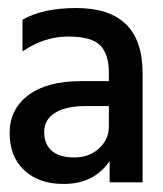

<svg xmlns="http://www.w3.org/2000/svg" viewBox="-20 -846 405 478"><path d="M138 -388Q77 -388 40.5 -422Q4 -456 4 -515Q4 -574 50.5 -609Q97 -644 181 -644H251V-666Q251 -710 230 -732.5Q209 -755 149.5 -755Q90 -755 36 -718V-797Q87 -826 170 -826Q335 -826 335 -664V-392H253V-445Q214 -388 138 -388ZM251 -531V-582H194Q144 -582 117 -565Q90 -548 90 -517.5Q90 -487 109 -470.5Q128 -454 165 -454Q202 -454 226.5 -476.5Q251 -499 251 -531Z"/></svg>

Font: Hind Mysuru Medium
Style: Regular
Weight: 500
Designer: Manushi Parikh, Hitesh Malaviya
Foundry: Indian Type Foundry
Version: Version 0.703;PS 1.0;hotconv 1.0.86;makeotf.lib2.5.63406